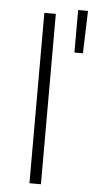

<svg xmlns="http://www.w3.org/2000/svg" viewBox="-55 -800 403 833"><g transform="rotate(5 147.0 -383.5)"><path d="M106 0H156V-742H106ZM251 -582H288L294 -767H251Z"/></g></svg>

Font: Montserrat Light
Style: Regular
Weight: 300
Designer: Julieta Ulanovsky
Foundry: Julieta Ulanovsky
Version: Version 7.200